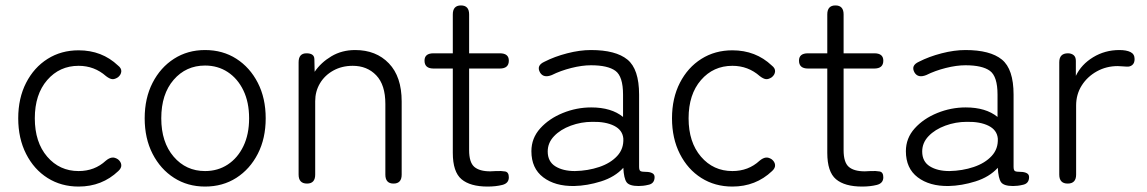

<svg xmlns="http://www.w3.org/2000/svg" viewBox="-20 -675 4217 706"><path d="M269 11Q205 11 155 -20.5Q105 -52 76 -109Q47 -166 47 -240Q47 -314 76 -370.5Q105 -427 155 -458.5Q205 -490 269 -490Q355 -490 414 -434Q427 -424 426 -412Q425 -400 414 -391Q402 -383 392.5 -384Q383 -385 370 -395Q327 -433 269 -433Q199 -433 153.5 -380.5Q108 -328 108 -240Q108 -152 153.5 -99Q199 -46 269 -46Q328 -46 369 -84Q381 -94 391.5 -95.5Q402 -97 414 -89Q425 -80 426 -68.5Q427 -57 415 -46Q355 11 269 11Z M734 11Q670 11 620 -21Q570 -53 541 -109.5Q512 -166 512 -240Q512 -314 541 -370.5Q570 -427 620 -459Q670 -491 734 -491Q799 -491 849 -459Q899 -427 928 -370.5Q957 -314 957 -240Q957 -166 928 -109.5Q899 -53 849 -21Q799 11 734 11ZM734 -46Q781 -46 817.5 -70Q854 -94 875 -137.5Q896 -181 896 -240Q896 -299 875 -342.5Q854 -386 817.5 -410Q781 -434 734 -434Q664 -434 618.5 -381.5Q573 -329 573 -240Q573 -152 618.5 -99Q664 -46 734 -46Z M1109 0Q1078 0 1078 -33V-446Q1078 -479 1107 -479Q1136 -479 1136 -457L1137 -411Q1160 -445 1198.5 -468Q1237 -491 1286 -491Q1363 -491 1410 -442Q1457 -393 1457 -302V-33Q1457 0 1427 0Q1397 0 1397 -33V-293Q1397 -363 1363.5 -398Q1330 -433 1277 -433Q1237 -433 1205.5 -415.5Q1174 -398 1156.5 -368.5Q1139 -339 1139 -303V-33Q1139 0 1109 0Z M1773 11Q1709 11 1677 -16Q1645 -43 1645 -113V-423H1574Q1541 -423 1541 -452Q1541 -479 1574 -479H1645V-622Q1645 -655 1675 -655Q1705 -655 1705 -622V-479H1818Q1851 -479 1851 -452Q1851 -423 1818 -423H1705V-123Q1705 -78 1724 -61.5Q1743 -45 1783 -45Q1788 -45 1793.5 -45.5Q1799 -46 1804 -46Q1824 -47 1837.5 -44.5Q1851 -42 1851 -23Q1851 -1 1827 5Q1803 11 1773 11Z M2091 9Q2021 10 1977.5 -23Q1934 -56 1934 -119Q1934 -167 1966.5 -203Q1999 -239 2049.5 -259.5Q2100 -280 2154 -280Q2228 -280 2271 -245V-327Q2271 -394 2243 -414.5Q2215 -435 2153 -435Q2120 -435 2080.5 -425Q2041 -415 2009 -399Q1979 -387 1966 -408Q1951 -434 1982 -448Q2019 -467 2065.5 -479Q2112 -491 2153 -491Q2244 -491 2287 -456Q2330 -421 2330 -327V-62Q2330 -49 2335 -46Q2340 -43 2356 -43Q2369 -43 2378 -38.5Q2387 -34 2387 -24Q2387 1 2362 5Q2354 7 2345 8Q2336 9 2328 9Q2294 9 2284 -5Q2274 -19 2272 -58Q2241 -24 2190 -8Q2139 8 2091 9ZM2094 -46Q2142 -47 2183.5 -61Q2225 -75 2249.5 -101.5Q2274 -128 2272 -166Q2269 -197 2238 -212.5Q2207 -228 2158 -227Q2117 -227 2079 -213Q2041 -199 2017.5 -174.5Q1994 -150 1994 -118Q1994 -81 2022 -63.5Q2050 -46 2094 -46Z M2673 11Q2609 11 2559 -20.5Q2509 -52 2480 -109Q2451 -166 2451 -240Q2451 -314 2480 -370.5Q2509 -427 2559 -458.5Q2609 -490 2673 -490Q2759 -490 2818 -434Q2831 -424 2830 -412Q2829 -400 2818 -391Q2806 -383 2796.5 -384Q2787 -385 2774 -395Q2731 -433 2673 -433Q2603 -433 2557.5 -380.5Q2512 -328 2512 -240Q2512 -152 2557.5 -99Q2603 -46 2673 -46Q2732 -46 2773 -84Q2785 -94 2795.5 -95.5Q2806 -97 2818 -89Q2829 -80 2830 -68.5Q2831 -57 2819 -46Q2759 11 2673 11Z M3150 11Q3086 11 3054 -16Q3022 -43 3022 -113V-423H2951Q2918 -423 2918 -452Q2918 -479 2951 -479H3022V-622Q3022 -655 3052 -655Q3082 -655 3082 -622V-479H3195Q3228 -479 3228 -452Q3228 -423 3195 -423H3082V-123Q3082 -78 3101 -61.5Q3120 -45 3160 -45Q3165 -45 3170.5 -45.5Q3176 -46 3181 -46Q3201 -47 3214.5 -44.5Q3228 -42 3228 -23Q3228 -1 3204 5Q3180 11 3150 11Z M3468 9Q3398 10 3354.5 -23Q3311 -56 3311 -119Q3311 -167 3343.5 -203Q3376 -239 3426.5 -259.5Q3477 -280 3531 -280Q3605 -280 3648 -245V-327Q3648 -394 3620 -414.5Q3592 -435 3530 -435Q3497 -435 3457.5 -425Q3418 -415 3386 -399Q3356 -387 3343 -408Q3328 -434 3359 -448Q3396 -467 3442.5 -479Q3489 -491 3530 -491Q3621 -491 3664 -456Q3707 -421 3707 -327V-62Q3707 -49 3712 -46Q3717 -43 3733 -43Q3746 -43 3755 -38.5Q3764 -34 3764 -24Q3764 1 3739 5Q3731 7 3722 8Q3713 9 3705 9Q3671 9 3661 -5Q3651 -19 3649 -58Q3618 -24 3567 -8Q3516 8 3468 9ZM3471 -46Q3519 -47 3560.5 -61Q3602 -75 3626.5 -101.5Q3651 -128 3649 -166Q3646 -197 3615 -212.5Q3584 -228 3535 -227Q3494 -227 3456 -213Q3418 -199 3394.5 -174.5Q3371 -150 3371 -118Q3371 -81 3399 -63.5Q3427 -46 3471 -46Z M3906 0Q3875 0 3875 -33V-446Q3875 -479 3907 -479Q3919 -479 3927.5 -472.5Q3936 -466 3936 -451V-396Q3956 -438 3999.5 -464.5Q4043 -491 4096 -491Q4122 -491 4137 -483.5Q4152 -476 4152 -458Q4152 -443 4143.5 -436Q4135 -429 4123 -430Q4116 -430 4107.5 -431Q4099 -432 4090 -432Q4048 -432 4013 -412.5Q3978 -393 3957.5 -360.5Q3937 -328 3937 -287V-33Q3937 0 3906 0Z"/></svg>

Font: Shin Retro Maru Gothic Regular
Style: Regular
Weight: 400
Designer: Iose
Foundry: Typographish
Version: Version 1.002